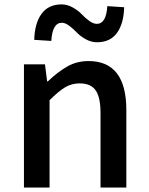

<svg xmlns="http://www.w3.org/2000/svg" viewBox="-20 -837 663 857"><path d="M86.9 0V-549.8H180.7L190.4 -473.6H193.4Q238.3 -516.6 280.8 -540.5Q323.2 -564.5 375 -564.5Q543.9 -564.5 543.9 -345.7V0H428.7V-332Q428.7 -403.3 406.7 -434.1Q384.8 -464.8 335.9 -464.8Q299.8 -464.8 270.5 -447.3Q241.2 -429.7 201.2 -389.6V0ZM413.1 -648.4Q386.7 -648.4 362.3 -662.1Q337.9 -675.8 322.8 -691.9Q307.6 -708 289.6 -721.7Q271.5 -735.4 255.9 -735.4Q213.9 -735.4 209 -654.3L132.8 -659.2Q134.8 -733.4 165.5 -775.4Q196.3 -817.4 254.9 -817.4Q280.3 -817.4 304.7 -803.7Q329.1 -790 344.2 -773.9Q359.4 -757.8 377.9 -744.1Q396.5 -730.5 412.1 -730.5Q454.1 -730.5 459 -809.6L534.2 -804.7Q532.2 -731.4 502 -689.9Q471.7 -648.4 413.1 -648.4Z"/></svg>

Font: Gen Shin Gothic Medium
Style: Regular
Weight: 500
Designer: [Source Han Sans]
Ryoko NISHIZUKA  (kana & ideographs); Paul D. Hunt (Latin, Greek & Cyrillic); Wenlong ZHANG  (bopomofo
Version: Version 1.002.20150607